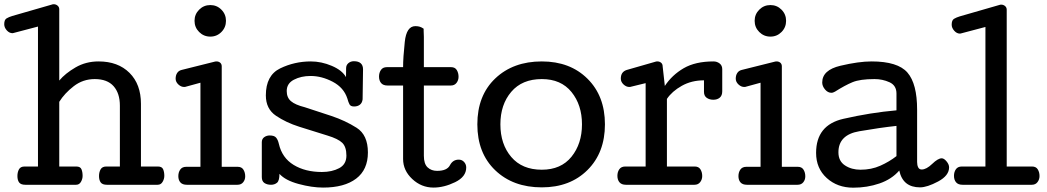

<svg xmlns="http://www.w3.org/2000/svg" viewBox="-35 -869 4923 903"><path d="M410.6 -497.1Q355 -497.1 311.8 -463.6Q268.6 -430.2 243.7 -390.1V-85.9H323.7Q342.8 -85.9 348.1 -73Q353.5 -60.1 353.5 -42Q353.5 -27.3 345.7 -13.7Q337.9 0 322.8 0H84Q63 0 54.9 -11Q46.9 -22 46.9 -41Q46.9 -59.1 54.2 -72.5Q61.5 -85.9 80.6 -85.9H143.6V-744.1L28.8 -713.9Q26.9 -713.9 26.4 -713.4Q25.9 -712.9 23.9 -712.9Q8.8 -712.9 -3.2 -726.3Q-15.1 -739.7 -15.1 -754.9Q-15.1 -775.9 -4.2 -782.5Q6.8 -789.1 22.9 -793.9L210.9 -848.1Q211.9 -848.6 213.6 -848.9Q215.3 -849.1 217.8 -849.1Q228 -849.1 235.8 -842.5Q243.7 -835.9 243.7 -825.2V-490.2Q272 -523.9 320.3 -552Q368.7 -580.1 428.7 -580.1Q520 -580.1 574 -526.4Q627.9 -472.7 627.9 -380.9V-85.9H707.5Q726.6 -85.9 732.2 -73Q737.8 -60.1 737.8 -42Q737.8 -27.3 729.7 -13.7Q721.7 0 706.5 0H467.8Q446.8 0 438.7 -11Q430.7 -22 430.7 -41Q430.7 -59.1 438.2 -72.5Q445.8 -85.9 464.8 -85.9H528.8V-372.1Q528.8 -430.2 499.3 -463.6Q469.7 -497.1 410.6 -497.1Z M954.1 -696.8Q923.3 -696.8 901.6 -718.5Q879.9 -740.2 879.9 -771Q879.9 -801.8 901.6 -823.5Q923.3 -845.2 954.1 -845.2Q984.9 -845.2 1006.3 -823.5Q1027.8 -801.8 1027.8 -771Q1027.8 -740.2 1006.3 -718.5Q984.9 -696.8 954.1 -696.8ZM803.7 -40.5Q803.7 -58.6 812.7 -71.5Q821.8 -84.5 840.8 -84.5H907.7V-480L837.9 -460.9Q836.9 -460.4 835.2 -460.2Q833.5 -460 831.1 -460Q816.4 -460 803.7 -471.9Q791 -483.9 791 -499Q791 -514.6 798.1 -525.6Q805.2 -536.6 818.8 -540L975.1 -579.1Q976.6 -579.6 978.5 -579.8Q980.5 -580.1 982.9 -580.1Q993.7 -580.1 1000.7 -574Q1007.8 -567.9 1007.8 -557.1V-84.5H1083Q1101.6 -84.5 1109.9 -71Q1118.2 -57.6 1118.2 -39.6Q1118.2 -23.4 1108.6 -11.7Q1099.1 0 1082 0H843.8Q823.2 0 813.5 -11Q803.7 -22 803.7 -40.5Z M1215.3 -420.4Q1215.3 -514.6 1282.7 -547.4Q1350.1 -580.1 1426.8 -580.1Q1476.6 -580.1 1525.4 -559.3Q1574.2 -538.6 1592.3 -506.3L1592.8 -547.9Q1592.8 -563 1603.5 -572Q1614.3 -581.1 1629.4 -581.1Q1650.9 -581.1 1661.6 -571.3Q1672.4 -561.5 1672.4 -543L1670.4 -401.9Q1668.5 -385.3 1657.7 -376.7Q1647 -368.2 1630.4 -368.2Q1614.3 -368.2 1608.9 -377.9Q1603.5 -387.7 1598.6 -405.8Q1582 -457 1530 -484.4Q1478 -511.7 1425.8 -511.7Q1380.9 -511.7 1347.2 -494.1Q1313.5 -476.6 1313.5 -440.9Q1313.5 -410.2 1333.5 -393.1Q1353.5 -376 1398.4 -364.7L1523.4 -323.7Q1588.9 -301.8 1642.1 -268.1Q1695.3 -234.4 1695.3 -151.9Q1695.3 -70.8 1639.9 -28.8Q1584.5 13.2 1484.4 13.2Q1432.1 13.2 1369.6 -3.7Q1307.1 -20.5 1279.3 -51.3Q1279.3 -19 1267.8 -9.5Q1256.3 0 1239.7 0Q1221.2 0 1208.7 -8.3Q1196.3 -16.6 1196.3 -36.1V-201.2Q1196.8 -216.3 1208 -224.1Q1219.2 -231.9 1233.4 -231.9Q1254.9 -231.9 1263.4 -221.9Q1272 -211.9 1276.4 -192.9Q1291.5 -126.5 1346.2 -93.3Q1400.9 -60.1 1479 -60.1Q1526.4 -60.1 1560.3 -78.1Q1594.2 -96.2 1594.2 -137.2Q1594.2 -178.2 1574.7 -197.3Q1555.2 -216.3 1505.4 -231.4L1372.6 -272.9Q1310.5 -292.5 1262.9 -324.7Q1215.3 -356.9 1215.3 -420.4Z M2020.5 -65.4Q2067.4 -65.4 2081.1 -91.8Q2094.7 -118.2 2122.6 -118.2Q2137.7 -118.2 2147.7 -107.2Q2157.7 -96.2 2157.7 -81.1Q2157.7 -37.6 2105.5 -12.2Q2053.2 13.2 2003.9 13.2Q1946.8 13.2 1903.8 -27.1Q1860.8 -67.4 1860.8 -121.1V-466.8H1787.6Q1767.1 -466.8 1757.3 -478.5Q1747.6 -490.2 1747.6 -508.8Q1747.6 -526.9 1756.6 -540Q1765.6 -553.2 1784.7 -553.2H1860.8Q1860.8 -597.7 1868.7 -671.9Q1876.5 -746.1 1918.5 -746.1Q1930.7 -746.1 1939.7 -743.2Q1948.7 -740.2 1957.5 -733.9V-724.1Q1957.5 -717.8 1958 -709.7Q1958.5 -701.7 1958.5 -695.3V-553.2H2086.4Q2105 -553.2 2113.3 -539.6Q2121.6 -525.9 2121.6 -507.8Q2121.6 -491.7 2112.1 -479.2Q2102.5 -466.8 2085.4 -466.8H1958.5V-136.2Q1958.5 -98.1 1976.1 -81.8Q1993.7 -65.4 2020.5 -65.4Z M2513.2 -497.1Q2420.4 -497.1 2369.4 -437Q2318.4 -377 2318.4 -284.2Q2318.4 -190.9 2369.4 -130.9Q2420.4 -70.8 2513.2 -70.8Q2603.5 -70.8 2652.8 -131.8Q2702.1 -192.9 2702.1 -284.2Q2702.1 -375.5 2652.8 -436.3Q2603.5 -497.1 2513.2 -497.1ZM2513.2 12.2Q2377.9 12.2 2293.9 -68.4Q2210 -148.9 2210 -284.2Q2210 -419.9 2294.2 -500Q2378.4 -580.1 2513.2 -580.1Q2646 -580.1 2728 -498.8Q2810.1 -417.5 2810.1 -284.2Q2810.1 -150.9 2728 -69.3Q2646 12.2 2513.2 12.2Z M3275.9 -491.2Q3217.3 -491.2 3171.4 -465.3Q3125.5 -439.5 3101.6 -403.8V-85.9H3232.4Q3251 -85.9 3259.3 -72.5Q3267.6 -59.1 3267.6 -41Q3267.6 -24.9 3258.1 -12.5Q3248.5 0 3231.4 0H2908.7Q2888.2 0 2878.4 -11.7Q2868.7 -23.4 2868.7 -42Q2868.7 -60.1 2877.7 -73Q2886.7 -85.9 2905.8 -85.9H3001.5V-478L2931.6 -460.9Q2930.7 -460.4 2929 -460.2Q2927.2 -460 2924.8 -460Q2910.2 -460 2897.5 -471.9Q2884.8 -483.9 2884.8 -499Q2884.8 -515.6 2891.8 -525.6Q2898.9 -535.6 2912.6 -540L3048.8 -579.1Q3050.8 -579.1 3051.3 -579.6Q3051.8 -580.1 3053.7 -580.1H3056.6Q3066.9 -580.1 3074.2 -574Q3081.5 -567.9 3081.5 -557.1L3091.8 -464.8Q3125.5 -516.1 3180.4 -548.1Q3235.4 -580.1 3320.8 -580.1Q3336.9 -580.1 3349.4 -570.6Q3361.8 -561 3361.8 -543.9V-439.9Q3361.8 -419.4 3350.1 -409.7Q3338.4 -399.9 3319.8 -399.9Q3301.8 -399.9 3288.8 -408.9Q3275.9 -418 3275.9 -437Z M3588.4 -696.8Q3557.6 -696.8 3535.9 -718.5Q3514.2 -740.2 3514.2 -771Q3514.2 -801.8 3535.9 -823.5Q3557.6 -845.2 3588.4 -845.2Q3619.1 -845.2 3640.6 -823.5Q3662.1 -801.8 3662.1 -771Q3662.1 -740.2 3640.6 -718.5Q3619.1 -696.8 3588.4 -696.8ZM3438 -40.5Q3438 -58.6 3447 -71.5Q3456.1 -84.5 3475.1 -84.5H3542V-480L3472.2 -460.9Q3471.2 -460.4 3469.5 -460.2Q3467.8 -460 3465.3 -460Q3450.7 -460 3438 -471.9Q3425.3 -483.9 3425.3 -499Q3425.3 -514.6 3432.4 -525.6Q3439.5 -536.6 3453.1 -540L3609.4 -579.1Q3610.8 -579.6 3612.8 -579.8Q3614.7 -580.1 3617.2 -580.1Q3627.9 -580.1 3635 -574Q3642.1 -567.9 3642.1 -557.1V-84.5H3717.3Q3735.8 -84.5 3744.1 -71Q3752.4 -57.6 3752.4 -39.6Q3752.4 -23.4 3742.9 -11.7Q3733.4 0 3716.3 0H3478Q3457.5 0 3447.8 -11Q3438 -22 3438 -40.5Z M4428.7 -82Q4428.7 -43 4377 -15.4Q4325.2 12.2 4292 12.2Q4252 12.2 4227.5 -7.3Q4203.1 -26.9 4194.3 -66.9Q4158.7 -25.9 4101.1 -6.1Q4043.5 13.7 3978 13.7Q3903.3 13.7 3853.3 -31.7Q3803.2 -77.1 3803.2 -149.9Q3803.2 -280.8 3931.2 -310.1Q4059.1 -339.4 4181.2 -350.1V-429.2Q4181.2 -467.3 4148.4 -482.2Q4115.7 -497.1 4078.1 -497.1Q4009.8 -497.1 3974.4 -482.4Q3939 -467.8 3892.1 -438Q3887.7 -435.5 3883.5 -434.1Q3879.4 -432.6 3875 -432.6Q3858.4 -432.6 3845.2 -448.2Q3832 -463.9 3832 -481Q3832 -539.6 3917.7 -559.8Q4003.4 -580.1 4064 -580.1Q4187.5 -580.1 4232.9 -527.6Q4278.3 -475.1 4278.3 -353V-106.9Q4278.3 -91.8 4283.4 -81.8Q4288.6 -71.8 4299.8 -71.8Q4321.8 -71.8 4349.1 -98.1Q4376.5 -124.5 4394 -124.5Q4404.8 -124.5 4416.7 -110.1Q4428.7 -95.7 4428.7 -82ZM4181.2 -276.9Q4104 -268.6 4006.1 -251.7Q3908.2 -234.9 3908.2 -152.8Q3908.2 -111.3 3939 -91.1Q3969.7 -70.8 4012.2 -70.8Q4063 -70.8 4105.2 -89.6Q4147.5 -108.4 4181.2 -134.8Z M4673.8 -847.2Q4684.1 -847.2 4691.9 -840.6Q4699.7 -834 4699.7 -823.2V-85.9H4818.8Q4837.4 -85.9 4845.7 -72.5Q4854 -59.1 4854 -41Q4854 -24.9 4844.5 -12.5Q4835 0 4817.9 0H4491.7Q4471.2 0 4461.4 -11.7Q4451.7 -23.4 4451.7 -42Q4451.7 -60.1 4460.7 -73Q4469.7 -85.9 4488.8 -85.9H4599.6V-742.2L4484.9 -711.9Q4482.9 -711.9 4482.4 -711.4Q4481.9 -710.9 4480 -710.9Q4464.8 -710.9 4452.9 -724.4Q4440.9 -737.8 4440.9 -752.9Q4440.9 -773.9 4451.9 -780.5Q4462.9 -787.1 4479 -792L4667 -846.2Q4668 -846.7 4669.7 -846.9Q4671.4 -847.2 4673.8 -847.2Z"/></svg>

Font: Cutive
Style: Regular
Weight: 400
Designer: Vernon Adams
Version: Version 1.002